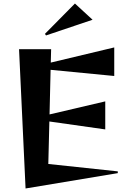

<svg xmlns="http://www.w3.org/2000/svg" viewBox="-20 -1059 729 1089"><path d="M88 -780H270L268 -704L628 -790V-628L267 -663L261 -410L577 -484V-325L260 -370L254 -129L648 -87V-77L125 10ZM405 -1039 505 -947 241 -858 235 -867Z"/></svg>

Font: Tiejili SC
Style: Regular
Weight: 400
Designer: Buernia
Foundry: Ershou Xiaoxi Press
Version: Version 1.100